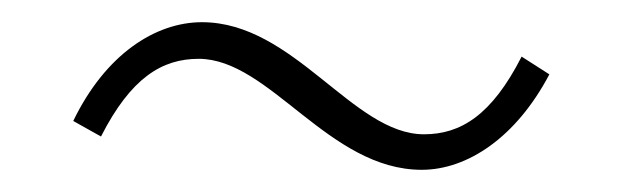

<svg xmlns="http://www.w3.org/2000/svg" viewBox="-20 -450 561 173"><path d="M360 -297C401 -297 445 -326 475 -383L450 -399C423 -346 395 -329 362 -329C298 -329 245 -430 162 -430C120 -430 75 -401 46 -341L71 -327C98 -380 126 -397 159 -397C223 -397 276 -297 360 -297Z"/></svg>

Font: Genne Gothic ExtraLight
Style: Regular
Weight: 250
Designer: Ryoko NISHIZUKA (kana & ideographs); Paul D. Hunt (Latin, Greek & Cyrillic); Wenlong ZHANG (bopomofo); Sandoll Communica
Foundry: Adobe Systems Incorporated
Version: Version 1.004;PS 1.004;hotconv 16.6.51;makeotf.lib2.5.65220